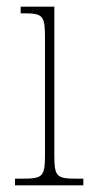

<svg xmlns="http://www.w3.org/2000/svg" viewBox="-20 -556 277 576"><path d="M25 0H230V-20H213C148 -20 143 -25 143 -95V-536H42V-516H51C110 -516 115 -509 115 -439V-95C115 -25 109 -20 45 -20H25Z"/></svg>

Font: Noto Serif Bengali Condensed Thin
Style: Regular
Weight: 100
Width: 3
Designer: Juan Bruce, Universal Thirst, Indian Type Foundry and the Monotype Design Team.
Foundry: Monotype Imaging Inc.
Version: Version 2.003